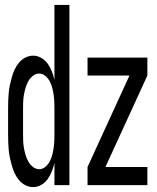

<svg xmlns="http://www.w3.org/2000/svg" viewBox="-20 -755 640 783"><path d="M115 8Q99 8 84 0.5Q69 -7 58 -20Q47 -33 40 -48Q33 -63 28.5 -79Q24 -95 20.5 -111Q17 -127 15.5 -143.5Q14 -160 13.5 -176.5Q13 -193 13 -210V-310Q13 -327 13.5 -343.5Q14 -360 15.5 -376.5Q17 -393 20.5 -409Q24 -425 28.5 -441Q33 -457 40 -472Q47 -487 58 -500Q69 -513 84 -520.5Q99 -528 115 -528Q133 -528 149 -518.5Q165 -509 175 -494.5Q185 -480 191.5 -463.5Q198 -447 202 -429V-735H263V0H202V-91Q198 -73 191.5 -56.5Q185 -40 175 -25.5Q165 -11 149 -1.5Q133 8 115 8ZM337 0V-74L508 -447H337V-520H581V-447L410 -74H581V0ZM140 -65Q154 -65 165.5 -75Q177 -85 183.5 -98Q190 -111 193.5 -125Q197 -139 199 -153Q201 -167 201.5 -181.5Q202 -196 202 -210V-310Q202 -324 201.5 -338.5Q201 -353 199 -367Q197 -381 193.5 -395Q190 -409 183.5 -422Q177 -435 165.5 -445Q154 -455 140 -455Q126 -455 114 -445.5Q102 -436 95 -423Q88 -410 84 -396Q80 -382 77.5 -368Q75 -354 74.5 -339.5Q74 -325 74 -310V-210Q74 -195 74.5 -180.5Q75 -166 77.5 -152Q80 -138 84 -124Q88 -110 95 -97Q102 -84 114 -74.5Q126 -65 140 -65Z"/></svg>

Font: Iosevka Custom Extended
Style: Regular
Weight: 400
Width: 7
Monospace: yes
Designer: Belleve Invis
Foundry: Belleve Invis
Version: Version 11.2.4; ttfautohint (v1.8.4)